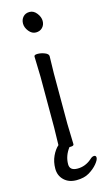

<svg xmlns="http://www.w3.org/2000/svg" viewBox="-134 -742 531 965"><g transform="rotate(-15 132.0 -259.0)"><path d="M164.5 -678Q180 -658 180 -637.5Q180 -617 167 -603.5Q154 -590 133 -590Q112 -590 96.5 -609.5Q81 -629 81 -649.5Q81 -670 93.5 -684Q106 -698 127.5 -698Q149 -698 164.5 -678ZM95 -17 97 -105V-368L94 -475Q94 -484 112 -484Q130 -484 149 -476.5Q168 -469 168 -457L166 -368V-105L169 1Q169 10 152 10H146Q117 48 117 92Q117 125 158 125Q199 125 232 96Q243 85 253.5 85Q264 85 264 96.5Q264 108 247.5 128Q231 148 204.5 164Q178 180 138 180Q98 180 73.5 156.5Q49 133 49 97Q49 61 62.5 32Q76 3 95 -14Z"/></g></svg>

Font: LXGW WenKai
Style: Regular
Weight: 400
Designer: LXGW / Fontworks Inc.
Foundry: LXGW / Fontworks Inc.
Version: Version 1.520; June 14, 2025